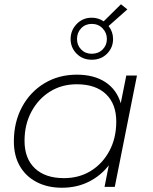

<svg xmlns="http://www.w3.org/2000/svg" viewBox="-20 -876 715 900"><path d="M270 4Q203 4 152 -22.5Q101 -49 73 -97.5Q45 -146 45 -213Q45 -303 83 -374Q121 -445 188 -485.5Q255 -526 340 -526Q421 -526 474 -491Q527 -456 546 -392L572 -522H622L518 0H470L490 -101Q452 -52 396 -24Q340 4 270 4ZM280 -41Q351 -41 406 -75Q461 -109 493 -169Q525 -229 525 -306Q525 -389 476.5 -435Q428 -481 340 -481Q269 -481 214 -446.5Q159 -412 127 -352Q95 -292 95 -216Q95 -133 143.5 -87Q192 -41 280 -41ZM410 -596Q367 -596 339 -624.5Q311 -653 311 -693Q311 -734 339.5 -763.5Q368 -793 410 -793Q441 -793 466 -776L547 -856L577 -832L489 -754Q510 -727 510 -693Q510 -653 482 -624.5Q454 -596 410 -596ZM410 -624Q441 -624 461 -644Q481 -664 481 -693Q481 -722 461 -743Q441 -764 410 -764Q380 -764 360.5 -743.5Q341 -723 341 -693Q341 -664 360.5 -644Q380 -624 410 -624Z"/></svg>

Font: Montserrat Light
Style: Italic
Weight: 300
Italic angle: -11.3°
Designer: Julieta Ulanovsky
Foundry: Julieta Ulanovsky
Version: Version 9.000; ttfautohint (v1.8.4.7-5d5b)